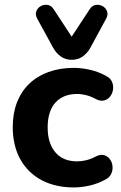

<svg xmlns="http://www.w3.org/2000/svg" viewBox="-20 -791 517 821"><path d="M295.8 10.5Q216.5 10.5 157.6 -20.9Q98.8 -52.2 66.6 -110.4Q34.5 -168.5 34.5 -247Q34.5 -306.2 52.6 -353.1Q70.8 -400 105 -432.9Q139.2 -465.8 187.6 -483.2Q236 -500.8 295.8 -500.8Q327.2 -500.8 363.1 -493Q399 -485.2 433 -466.8Q452 -457 458.9 -441.2Q465.8 -425.5 463.4 -408.5Q461 -391.5 451 -378.5Q441 -365.5 425.4 -361.5Q409.8 -357.5 390.2 -367.2Q370.5 -378.2 349.6 -383.8Q328.8 -389.2 309.8 -389.2Q279.2 -389.2 256 -379.6Q232.8 -370 216.6 -352Q200.5 -334 192.1 -307.5Q183.8 -281 183.8 -246.2Q183.8 -178.5 216.6 -139.8Q249.5 -101 309.8 -101Q328.8 -101 349.2 -106Q369.8 -111 390.2 -122.2Q409.8 -132 425 -127.6Q440.2 -123.2 449.9 -110.2Q459.5 -97.2 461.1 -80.2Q462.8 -63.2 455.5 -47.5Q448.2 -31.8 430 -22.8Q396.8 -5 362 2.8Q327.2 10.5 295.8 10.5ZM286.5 -535.2Q260 -535.2 239.9 -549.5Q219.8 -563.8 206.2 -588.8L139.8 -710Q129.8 -728 135.2 -742.6Q140.8 -757.2 154.2 -764.8Q167.8 -772.2 183.2 -770Q198.8 -767.8 209.2 -752L286.5 -634.2L363.8 -752Q374.2 -767.8 389.8 -770Q405.2 -772.2 418.8 -764.8Q432.2 -757.2 437.8 -742.6Q443.2 -728 433.2 -710L367.5 -588.8Q354 -563.8 333.6 -549.5Q313.2 -535.2 286.5 -535.2Z"/></svg>

Font: Nunito ExtraLight
Style: Regular
Weight: 200
Designer: Vernon Adams
Foundry: Vernon Adams
Version: Version 3.602;April 4, 2023;FontCreator 14.0.0.2856 64-bit